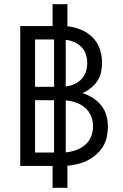

<svg xmlns="http://www.w3.org/2000/svg" viewBox="-20 -795 590 920"><path d="M232 105V0H77V-670H232V-775H303V-669Q336 -666 367.5 -653Q399 -640 423 -616.5Q447 -593 458 -560.5Q469 -528 469 -494Q469 -471 464 -448Q459 -425 446 -406Q433 -387 414.5 -372.5Q396 -358 375 -349Q401 -341 424.5 -326Q448 -311 465 -290Q482 -269 489.5 -242Q497 -215 497 -188Q497 -163 491.5 -138Q486 -113 473 -92Q460 -71 440.5 -54Q421 -37 399 -26Q377 -15 352.5 -9Q328 -3 303 -1V105ZM148 -379H239V-606H148ZM295 -381Q316 -383 335.5 -391.5Q355 -400 370 -415.5Q385 -431 391.5 -451.5Q398 -472 398 -493Q398 -514 391.5 -534.5Q385 -555 370 -570Q355 -585 335.5 -593.5Q316 -602 295 -604ZM148 -64H239V-315H148ZM295 -65Q320 -67 344 -75.5Q368 -84 387.5 -100.5Q407 -117 416.5 -140.5Q426 -164 426 -189Q426 -215 416.5 -238.5Q407 -262 388 -278.5Q369 -295 344.5 -303.5Q320 -312 295 -314Z"/></svg>

Font: Lode Term
Style: Regular
Weight: 400
Monospace: yes
Designer: Belleve Invis
Foundry: Belleve Invis
Version: Version 29.2.0